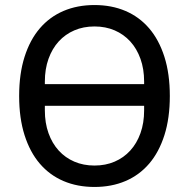

<svg xmlns="http://www.w3.org/2000/svg" viewBox="-20 -730 750 762"><path d="M355 12Q287 12 232 -11.5Q177 -35 138 -80.5Q99 -126 77.5 -193.5Q56 -261 56 -349Q56 -437 77.5 -504.5Q99 -572 138 -617.5Q177 -663 232 -686.5Q287 -710 355 -710Q423 -710 478 -686.5Q533 -663 572 -617.5Q611 -572 632.5 -504.5Q654 -437 654 -349Q654 -261 632.5 -193.5Q611 -126 572 -80.5Q533 -35 478 -11.5Q423 12 355 12ZM355 -73Q399 -73 435 -88.5Q471 -104 497 -132.5Q523 -161 537.5 -201.5Q552 -242 552 -292V-310H158V-292Q158 -242 172.5 -201.5Q187 -161 213 -132.5Q239 -104 275 -88.5Q311 -73 355 -73ZM158 -396H552V-406Q552 -456 537.5 -496.5Q523 -537 497 -565.5Q471 -594 435 -609.5Q399 -625 355 -625Q311 -625 275 -609.5Q239 -594 213 -565.5Q187 -537 172.5 -496.5Q158 -456 158 -406Z"/></svg>

Font: IBM Plex Sans Text
Style: Regular
Weight: 450
Designer: Mike Abbink, Paul van der Laan, Pieter van Rosmalen
Foundry: Bold Monday
Version: Version 3.005